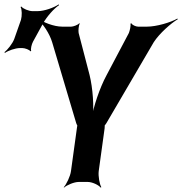

<svg xmlns="http://www.w3.org/2000/svg" viewBox="-59 -833 834 879"><path d="M351 -490 301 -682C299 -692 301 -717 306 -724L304 -727C299 -719 276 -711 267 -711H226C187 -711 138 -731 114 -749L112 -745C136 -727 168 -680 180 -639L290 -269C291 -267 295 -256 296 -257V-261C295 -260 293 -248 293 -246L266 -50C263 -26 245 11 233 24L234 26C247 14 281 0 301 0H343C363 0 393 14 402 26L405 24C397 11 390 -26 393 -50L420 -246C420 -248 421 -260 420 -261L418 -257C419 -256 427 -267 428 -269L645 -640C671 -680 724 -727 755 -745L753 -748C722 -730 657 -711 614 -711H573C563 -711 545 -719 542 -727L538 -724C541 -717 535 -692 531 -682L429 -489C397 -430 368 -342 361 -292H365C372 -342 366 -430 351 -490ZM37 -742 6 -654C-2 -633 -25 -604 -39 -594L-36 -591C-22 -601 11 -613 33 -613H43C55 -613 77 -605 80 -598L84 -600C80 -607 86 -631 92 -642L137 -724C155 -757 189 -795 211 -809L210 -813C188 -798 144 -782 113 -782H90C73 -782 46 -793 39 -803L35 -801C42 -791 42 -759 37 -742Z"/></svg>

Font: Asimov
Style: EdgeNarIt
Weight: 500
Designer: Google
Version: Version 2.000980: 2014